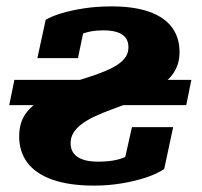

<svg xmlns="http://www.w3.org/2000/svg" viewBox="-20 -570 632 601"><path d="M9 -241H563L579 -320H25ZM201 -121Q201 -140 210 -154.5Q219 -169 235.5 -181.5Q252 -194 276.5 -205.5Q301 -217 332.5 -228.5Q364 -240 401 -254L469 -294Q492 -307 508 -323Q524 -339 533 -359.5Q542 -380 542 -407Q542 -452 518.5 -484Q495 -516 447.5 -533Q400 -550 329 -550Q284 -550 244 -544Q204 -538 172.5 -528.5Q141 -519 123 -508L97 -388H224L245 -489Q233 -489 223 -482.5Q213 -476 207.5 -465.5Q202 -455 202 -440Q215 -453 230 -460.5Q245 -468 263.5 -471.5Q282 -475 303 -475Q330 -475 347.5 -469Q365 -463 373.5 -451.5Q382 -440 382 -422Q382 -405 373.5 -392Q365 -379 348.5 -368Q332 -357 308 -347Q284 -337 254 -327.5Q224 -318 189 -307L120 -265Q93 -249 75 -231.5Q57 -214 48.5 -192.5Q40 -171 40 -143Q40 -95 66 -60.5Q92 -26 144.5 -7.5Q197 11 275 11Q319 11 361 4Q403 -3 437.5 -14.5Q472 -26 494 -41L522 -172H393L363 -38Q389 -53 400.5 -63Q412 -73 414.5 -82.5Q417 -92 415 -104Q396 -90 377.5 -81Q359 -72 337 -68Q315 -64 287 -64Q244 -64 222.5 -79Q201 -94 201 -121Z"/></svg>

Font: Roboto Serif
Style: Bold Italic
Weight: 700
Italic angle: -10°
Designer: Greg Gazdowicz
Foundry: Commercial Type
Version: Version 1.008